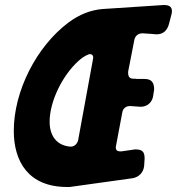

<svg xmlns="http://www.w3.org/2000/svg" viewBox="-20 -756 706 766"><path d="M389 -720C341 -716 296 -698 253 -666C125 -570 35 -392 35 -234C35 -112 93 -10 248 -10H258L509 -45C534 -49 552 -68 555 -93L557 -123C557 -152 547 -160 519 -160L464 -152C453 -152 442 -153 442 -167C442 -170 442 -172 443 -175L468 -308C471 -324 483 -333 499 -333L541 -330C566 -330 587 -346 591 -373L595 -399C595 -425 586 -441 557 -441H529C526 -441 524 -441 521 -442H512C494 -442 491 -454 491 -469L516 -597C519 -613 532 -623 547 -623H550C560 -622 570 -622 581 -621L604 -619C631 -619 647 -634 654 -660L664 -698C665 -703 666 -707 666 -711C666 -732 651 -736 633 -736ZM261 -171C205 -175 178 -216 178 -270C178 -354 231 -457 293 -513C306 -524 318 -533 331 -538C334 -540 338 -540 340 -540C346 -540 352 -536 352 -525L351 -522C351 -521 351 -521 351 -520L292 -198C289 -182 276 -171 263 -171C263 -171 262 -171 261 -171Z"/></svg>

Font: Bangerz
Style: Bold
Weight: 700
Designer: vernon adams
Foundry: Vernon Adams
Version: Version 2.10;December 28, 2023;FontCreator 13.0.0.2683 64-bi